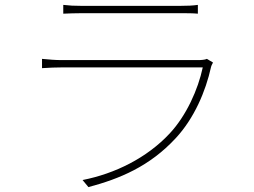

<svg xmlns="http://www.w3.org/2000/svg" viewBox="-20 -742 1040 786"><path d="M827 -501C819 -497 803 -496 790 -496H231C208 -496 182 -498 152 -501V-463C182 -465 208 -466 231 -466H810C791 -376 743 -269 675 -196C581 -95 450 -31 318 -5L342 24C469 -10 592 -60 700 -177C775 -258 822 -368 844 -468C845 -473 849 -480 852 -486ZM239 -686C264 -687 286 -688 314 -688H716C747 -688 769 -688 790 -686V-722C769 -719 748 -718 717 -718H314C284 -718 264 -719 239 -722Z"/></svg>

Font: Noto Sans Japanese Thin
Style: Regular
Weight: 100
Designer: Ryoko NISHIZUKA (kana & ideographs); Paul D. Hunt (Latin, Greek & Cyrillic); Wenlong ZHANG (bopomofo); Sandoll Communica
Foundry: Adobe Systems Incorporated
Version: Version 1.000;PS 1;hotconv 1.0.78;makeotf.lib2.5.61930